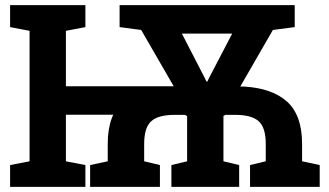

<svg xmlns="http://www.w3.org/2000/svg" viewBox="-20 -731 1285 751"><path d="M19.5 0V-85.4L95.7 -100.1V-610.4L19.5 -625V-710.9H314V-625L237.8 -610.4V-393.6H727.1V-282.2H237.8V-100.1L314 -85.4V0ZM332.5 0V-85.4L401.4 -100.1V-168Q401.4 -284.2 464.4 -337.2Q527.3 -390.1 650.4 -393.1Q652.8 -393.1 655.3 -393.1Q657.7 -393.1 659.7 -393.1L532.2 -613.8L447.8 -625V-710.9H1132.8V-625L1047.4 -613.8L919.9 -392.6Q922.4 -392.6 924.8 -392.6Q927.2 -392.6 931.6 -392.6Q1043.9 -386.7 1102.8 -333.5Q1161.6 -280.3 1161.6 -168V-100.1L1230.5 -85.4V0H958V-85.4L1019.5 -100.1V-168Q1019.5 -232.4 991.5 -257.1Q963.4 -281.7 900.9 -281.7H862.3L854 -277.8V-100.1L915.5 -85.4V0H650.4V-85.4L711.9 -100.1V-276.9L703.6 -281.7H662.6Q599.6 -281.7 571.8 -257.1Q543.9 -232.4 543.9 -168V-100.1L605.5 -85.4V0ZM787.6 -412.1H791L798.8 -428.2L888.2 -599.6H691.4L780.3 -427.2Z"/></svg>

Font: Roboto Slab LO
Style: Bold
Weight: 700
Designer: Google
Version: Version 2.000